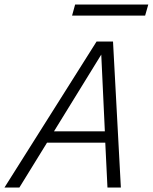

<svg xmlns="http://www.w3.org/2000/svg" viewBox="-40 -841 685 861"><path d="M283.2 -771 296.9 -820.8H625L610.8 -771ZM46.9 0H-20L393.1 -654.8H466.8L502 0H441.9L432.1 -201.2H170.9ZM202.1 -252H430.2L414.1 -596.2Z"/></svg>

Font: IntelOne Mono Light
Style: Italic
Weight: 300
Italic angle: -16°
Designer: Fred Shallcrass
Foundry: Frere-Jones Type LLC
Version: Version 1.200;hotconv 1.1.0;makeotfexe 2.6.0;FJTRelease1.2